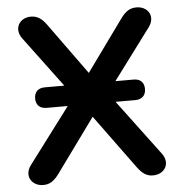

<svg xmlns="http://www.w3.org/2000/svg" viewBox="-52 -763 776 820"><g transform="rotate(-5 336.0 -352.5)"><path d="M101 8C128 8 147 -4 169 -34L336 -264L504 -34C526 -4 545 8 571 8C622 8 649 -38 617 -81L439 -319H524C553 -319 569 -336 569 -363C569 -391 553 -407 524 -407H446L607 -623C641 -668 612 -713 563 -713C535 -713 516 -701 495 -672L336 -452L177 -672C156 -701 137 -713 110 -713C61 -713 33 -667 66 -623L227 -407H143C114 -407 98 -390 98 -363C98 -336 114 -319 143 -319H234L55 -81C23 -38 51 8 101 8Z"/></g></svg>

Font: Nunito
Style: Bold
Weight: 700
Designer: Vernon Adams
Foundry: Vernon Adams
Version: Version 3.602